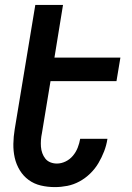

<svg xmlns="http://www.w3.org/2000/svg" viewBox="-20 -755 540 783"><path d="M204 8Q174 8 146.5 1.5Q119 -5 97 -21Q75 -37 60.5 -61Q46 -85 40 -112Q34 -139 34.5 -168.5Q35 -198 40 -228L124 -735H237L202 -520H471L455 -424H186L151 -212Q148 -198 147 -184Q146 -170 147 -156.5Q148 -143 152.5 -130.5Q157 -118 165 -108Q173 -98 185.5 -93Q198 -88 212 -88Q230 -88 247.5 -96.5Q265 -105 277.5 -120Q290 -135 297 -153Q304 -171 307 -189H418V-188Q414 -162 404.5 -137.5Q395 -113 381.5 -90Q368 -67 348 -47.5Q328 -28 304 -15Q280 -2 254.5 3Q229 8 204 8Z"/></svg>

Font: Iosevka Term Curly
Style: Bold Italic
Weight: 700
Italic angle: -9°
Designer: Belleve Invis
Foundry: Belleve Invis
Version: Version 32.3.0